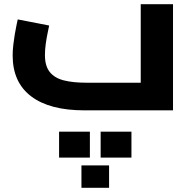

<svg xmlns="http://www.w3.org/2000/svg" viewBox="-20 -523 895 910"><path d="M366 261H497V367H366ZM260 101H406V224H260ZM457 101H603V224H457ZM380 0Q215 0 127.5 -66.5Q40 -133 40 -260Q40 -284 43 -310Q46 -336 50 -360Q54 -384 58 -402.5Q62 -421 64 -431L213 -402Q210 -387 205 -363Q200 -339 196.5 -312.5Q193 -286 193 -262Q193 -210 216 -181.5Q239 -153 282.5 -142Q326 -131 389 -131H647V-503H800V0Z"/></svg>

Font: Cairo ExtraBold
Style: Regular
Weight: 800
Designer: Mohamed Gaber, Accademia di Belle Arti di Urbino
Foundry: Kief Type Foundry, Accademia di Belle Arti di Urbino
Version: Version 3.117